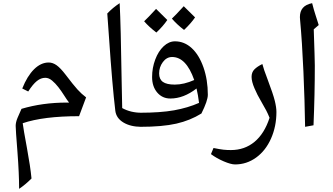

<svg xmlns="http://www.w3.org/2000/svg" viewBox="-20 -800 2125 1226"><path d="M181.2 339.8Q141.6 379.4 102.1 405.8Q102.1 310.1 91.3 168.5Q80.1 27.3 80.1 3.9Q80.1 -18.6 91.6 -46.6Q103 -74.7 117.2 -105Q251.5 -145 406.2 -145H420.9Q406.2 -164.1 389.2 -191.2Q372.1 -218.3 352.8 -243.2Q333.5 -268.1 312.5 -285.6Q291.5 -303.2 269 -303.2Q241.2 -303.2 215.6 -282.7Q189.9 -262.2 160.2 -215.8L122.1 -234.9Q153.8 -314.5 197.5 -357.7Q241.2 -400.9 291 -400.9Q316.9 -400.9 341.8 -383.1Q366.7 -365.2 398.4 -323.7Q448.7 -257.3 474.6 -228.8Q500.5 -200.2 529.8 -178.2L484.9 -58.1Q256.8 -58.1 125 -13.2Q129.9 25.9 152.3 146.5Q173.8 262.7 181.2 339.8Z M744.1 -779.8Q751.5 -636.7 756.8 -282.2L760.3 -109.9Q814.5 -80.1 883.3 -80.1Q893.1 -80.1 893.1 -69.8V0Q893.1 9.8 883.3 9.8Q814 9.8 768.1 -17.8Q722.2 -45.4 716.3 -92.8Q696.8 -254.9 676.3 -557.1L665 -713.9Q699.7 -750.5 744.1 -779.8Z M1251 -143.1Q1244.6 -194.8 1234.9 -234.9Q1152.3 -170.9 1067.9 -170.9Q1016.6 -170.9 983.9 -209.2Q951.2 -247.6 951.2 -308.1Q951.2 -366.2 971.2 -419.7Q991.2 -473.1 1024.9 -504.6Q1058.6 -536.1 1097.2 -536.1Q1157.2 -536.1 1204.3 -492.7Q1251.5 -449.2 1279.3 -369.6Q1307.1 -290 1307.1 -194.8Q1307.1 -157.2 1266.1 -75.2Q1194.8 -30.8 1106 -10.5Q1017.1 9.8 874 9.8Q863.3 9.8 863.3 -1V-68.8Q863.3 -80.1 874 -80.1Q1004.4 -80.1 1091.8 -95.7Q1179.2 -111.3 1251 -143.1ZM1096.2 -259.8Q1154.3 -259.8 1220.2 -289.1Q1168.9 -436 1079.1 -436Q1043.9 -436 1020 -403.8Q996.1 -371.6 996.1 -331.1Q996.1 -294.4 1020 -277.1Q1043.9 -259.8 1096.2 -259.8ZM1048.3 -672.4Q1021.5 -632.8 978.5 -592.3Q930.2 -629.4 900.4 -664.1Q923.3 -685.1 976.6 -743.2Q986.8 -731.9 1048.3 -672.4ZM1225.6 -689Q1199.2 -650.4 1155.3 -608.9Q1109.4 -644 1077.6 -681.2Q1098.1 -699.7 1153.3 -760.3Q1164.1 -748.5 1225.6 -689Z M1481 250Q1454.6 250 1408.4 230.2Q1362.3 210.4 1327.1 184.1L1343.3 145Q1384.3 153.3 1406.2 155.8Q1428.2 158.2 1454.1 158.2Q1542 158.2 1605.2 105.7Q1668.5 53.2 1701.2 -47.9Q1690.4 -74.7 1680.2 -94.2Q1669.9 -113.8 1645.5 -156.2Q1623.5 -192.9 1605 -236.1Q1586.4 -279.3 1586.4 -309.1Q1586.4 -338.9 1604.7 -357.2Q1623 -375.5 1655.3 -391.1Q1663.1 -359.4 1688.5 -293.5Q1724.1 -199.2 1734.6 -156.7Q1745.1 -114.3 1745.1 -85Q1745.1 6.8 1710.7 84.5Q1676.3 162.1 1615.5 206.1Q1554.7 250 1481 250Z M1983.4 -612.8Q1990.2 -414.6 1990.2 -381.8Q1990.2 -196.3 1981.9 0L1928.2 9.8Q1925.8 -153.3 1917.5 -343Q1909.2 -532.7 1896 -674.8L1895 -690.9Q1895 -727.5 1913.8 -749.5Q1932.6 -771.5 1973.1 -779.8Q1984.4 -735.4 1994.1 -706.1L2015.1 -640.1Z"/></svg>

Font: Sahl Naskh
Style: Regular
Weight: 400
Designer: Pascal Zoghbi
Version: Version 1.001